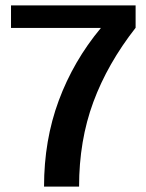

<svg xmlns="http://www.w3.org/2000/svg" viewBox="-20 -695 544 715"><path d="M144 0H274.5Q274.5 -171.5 327.5 -314.8Q380.5 -458 485 -591.5V-675H21V-591H356L355 -590Q253.5 -468 198.8 -320.5Q144 -173 144 0Z"/></svg>

Font: Anybody UltraCondensed Thin Medium
Style: Regular
Weight: 500
Version: Version 1.111